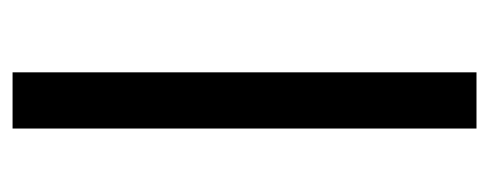

<svg xmlns="http://www.w3.org/2000/svg" viewBox="-253 -514 767 301"><g transform="rotate(-90 130.5 -363.5)"><path d="M167.6 -727.3V0H79.5V-727.3Z"/></g></svg>

Font: Inter UI
Style: Regular
Weight: 400
Designer: Rasmus Andersson
Foundry: rsms
Version: Version 2.2